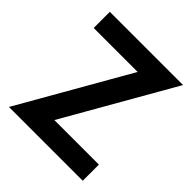

<svg xmlns="http://www.w3.org/2000/svg" viewBox="-185 -811 942 942"><g transform="rotate(45 286.0 -340.0)"><path d="M347 -568H42V-680H550L225 -112H534V0H22Z"/></g></svg>

Font: Teachers SemiBold
Style: Regular
Weight: 600
Designer: Alfredo Marco Pradil & Chank Diesel
Version: Version 0.009